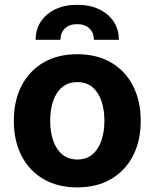

<svg xmlns="http://www.w3.org/2000/svg" viewBox="-20 -782 654 812"><path d="M306.6 10.5Q223.8 10.5 163.6 -24.8Q103.4 -60.1 70.9 -123.4Q38.5 -186.7 38.5 -270.7Q38.5 -355.3 70.9 -418.7Q103.4 -482.1 163.6 -517.4Q223.8 -552.7 306.6 -552.7Q389.6 -552.7 449.9 -517.4Q510.1 -482.1 542.6 -418.7Q575.2 -355.3 575.2 -270.7Q575.2 -186.7 542.6 -123.4Q510.1 -60.1 449.9 -24.8Q389.6 10.5 306.6 10.5ZM307.2 -107.4Q345.1 -107.4 370.4 -128.6Q395.7 -149.8 408.6 -187Q421.5 -224.1 421.5 -271.3Q421.5 -319.1 408.6 -356Q395.7 -392.8 370.4 -413.8Q345.1 -434.8 307.2 -434.8Q269.2 -434.8 243.6 -413.8Q218 -392.8 205.1 -356Q192.2 -319.1 192.2 -271.3Q192.2 -224.1 205.1 -187Q218 -149.8 243.6 -128.6Q269.2 -107.4 307.2 -107.4ZM130.7 -613.7Q130.7 -657.9 152.9 -691.2Q175.1 -724.4 214.7 -743.1Q254.4 -761.7 306.6 -761.7Q359.1 -761.7 398.6 -743.1Q438.2 -724.4 460.4 -691.2Q482.6 -657.9 482.6 -613.7H377Q377 -643.9 357.9 -661.9Q338.9 -679.9 306.6 -679.9Q273.8 -679.9 254.8 -661.9Q235.7 -643.9 235.7 -613.7Z"/></svg>

Font: Inter
Style: Regular
Weight: 400
Designer: Rasmus Andersson
Foundry: rsms
Version: Version 4.000;git-8c9346024